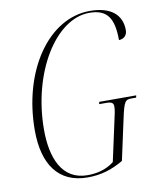

<svg xmlns="http://www.w3.org/2000/svg" viewBox="-83 -786 695 859"><g transform="rotate(-10 265.0 -356.0)"><path d="M246 10C306 10 356 -5 409 -36L449 -220C466 -300 472 -304 502 -304H521L523 -314H355L353 -304H384C412 -304 418 -297 418 -281C418 -264 413 -245 408 -222L368 -38C331 -9 288 0 247 0C130 0 90 -108 90 -233C90 -492 226 -714 380 -714C460 -714 490 -672 490 -571C512 -571 528 -586 528 -609C528 -682 476 -722 384 -722C195 -722 49 -508 49 -238C49 -83 114 10 246 10Z"/></g></svg>

Font: Noto Serif Display ExtraCondensed ExtraLight
Style: Italic
Weight: 200
Width: 2
Italic angle: -12°
Designer: Monotype Design Team
Foundry: Monotype Imaging Inc.
Version: Version 2.009